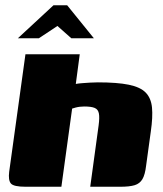

<svg xmlns="http://www.w3.org/2000/svg" viewBox="-20 -712 620 732"><path d="M78 0Q32 0 21.5 -12.5Q11 -25 15 -57L77 -505H284L269 -392Q280 -394 294 -395Q308 -396 323.5 -397Q339 -398 353 -398Q427 -398 471 -389Q515 -380 535.5 -359Q556 -338 559.5 -302Q563 -266 555 -211L537 -80Q533 -46 523 -29Q513 -12 493.5 -6Q474 0 438 0H324L356 -234Q360 -264 357 -279.5Q354 -295 341 -300.5Q328 -306 301 -306Q293 -306 284.5 -305Q276 -304 268.5 -302Q261 -300 255 -298L214 0ZM48 -566 184 -692H236L338 -566H252L199 -613L128 -566Z"/></svg>

Font: Genos Black
Style: Italic
Weight: 900
Italic angle: -8°
Version: Version 1.010